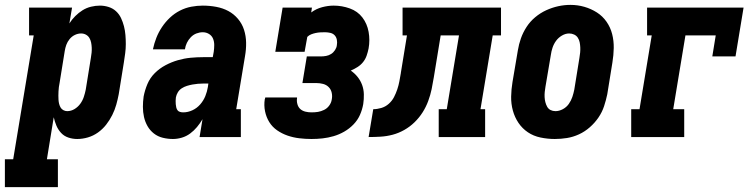

<svg xmlns="http://www.w3.org/2000/svg" viewBox="-65 -561 3085 786"><path d="M-45 205V91H-11L73 -416H54V-530H230L219 -465Q229 -481 243 -495Q257 -509 273 -519Q289 -529 307.5 -533.5Q326 -538 344 -538Q362 -538 379.5 -532.5Q397 -527 410 -515Q423 -503 430.5 -487Q438 -471 442.5 -453.5Q447 -436 448.5 -417.5Q450 -399 450 -380.5Q450 -362 447.5 -343Q445 -324 442 -305L421 -175Q417 -154 411 -132.5Q405 -111 394.5 -90Q384 -69 369.5 -50.5Q355 -32 336 -18.5Q317 -5 295 1.5Q273 8 251 8Q232 8 214.5 2Q197 -4 185 -17Q173 -30 166 -46.5Q159 -63 155 -81L127 91H172V205ZM210 -106Q226 -106 240 -114.5Q254 -123 263.5 -136Q273 -149 278 -164Q283 -179 286 -194L307 -324Q309 -335 310 -345.5Q311 -356 310.5 -366.5Q310 -377 308 -387Q306 -397 301 -405.5Q296 -414 287 -419Q278 -424 267 -424Q254 -424 241.5 -418Q229 -412 220 -401Q211 -390 206.5 -377.5Q202 -365 200 -352L179 -222Q177 -213 176 -204.5Q175 -196 174.5 -187Q174 -178 174 -169.5Q174 -161 174.5 -152.5Q175 -144 177 -136Q179 -128 183 -121Q187 -114 194.5 -110Q202 -106 210 -106Z M643 8Q622 8 601.5 3Q581 -2 565 -14.5Q549 -27 539 -44.5Q529 -62 524.5 -82Q520 -102 520 -123.5Q520 -145 523 -166Q528 -192 538.5 -217Q549 -242 568.5 -261.5Q588 -281 612.5 -294Q637 -307 663 -314.5Q689 -322 715 -324.5Q741 -327 767 -327H806L810 -349Q812 -363 812 -377Q812 -391 807 -403Q802 -415 790.5 -422Q779 -429 765 -429Q752 -429 739 -424Q726 -419 716 -408.5Q706 -398 700 -385.5Q694 -373 692 -359H561Q566 -383 575 -406Q584 -429 598 -450Q612 -471 630.5 -488.5Q649 -506 671.5 -517.5Q694 -529 718 -533.5Q742 -538 765 -538Q793 -538 820 -533Q847 -528 869.5 -516Q892 -504 909 -484Q926 -464 934 -439Q942 -414 942.5 -386.5Q943 -359 938 -331L902 -114H921V0H752L764 -73Q754 -56 741.5 -41Q729 -26 713.5 -14.5Q698 -3 679.5 2.5Q661 8 643 8ZM685 -101Q704 -101 722.5 -109.5Q741 -118 754.5 -133.5Q768 -149 775.5 -167.5Q783 -186 786 -205L788 -219H767Q756 -219 745 -218Q734 -217 723 -215Q712 -213 700.5 -209.5Q689 -206 679 -199.5Q669 -193 663 -183Q657 -173 655 -162Q654 -155 654 -148Q654 -141 654.5 -134.5Q655 -128 656.5 -121.5Q658 -115 661.5 -110Q665 -105 671.5 -103Q678 -101 685 -101Z M1210 8Q1185 8 1160 5Q1135 2 1112 -6Q1089 -14 1069.5 -27.5Q1050 -41 1037.5 -61Q1025 -81 1020 -105.5Q1015 -130 1019 -155Q1020 -156 1020 -158Q1020 -160 1021 -162H1151Q1151 -161 1151 -160.5Q1151 -160 1151 -159Q1149 -147 1152.5 -134.5Q1156 -122 1164.5 -114.5Q1173 -107 1185 -104Q1197 -101 1210 -101Q1225 -101 1237 -103Q1249 -105 1261.5 -111Q1274 -117 1282.5 -128.5Q1291 -140 1293 -153Q1296 -167 1293 -181Q1290 -195 1280.5 -204.5Q1271 -214 1257.5 -217.5Q1244 -221 1230 -221H1173L1191 -330H1248Q1259 -330 1270 -332Q1281 -334 1290.5 -340Q1300 -346 1306.5 -356Q1313 -366 1314 -376Q1316 -387 1314 -398Q1312 -409 1305 -416.5Q1298 -424 1287 -426.5Q1276 -429 1265 -429Q1256 -429 1246.5 -428.5Q1237 -428 1227.5 -426Q1218 -424 1209 -420.5Q1200 -417 1193 -410L1182 -349H1062L1092 -530H1212L1209 -510Q1229 -525 1253.5 -531.5Q1278 -538 1301 -538Q1335 -538 1367 -526.5Q1399 -515 1418.5 -489.5Q1438 -464 1444 -430.5Q1450 -397 1444 -363Q1441 -348 1436 -333.5Q1431 -319 1421.5 -307Q1412 -295 1398.5 -286.5Q1385 -278 1371 -272Q1387 -261 1399 -246Q1411 -231 1417.5 -213Q1424 -195 1424.5 -175Q1425 -155 1422 -135Q1418 -112 1408.5 -90.5Q1399 -69 1382 -51.5Q1365 -34 1344 -22Q1323 -10 1300.5 -3.5Q1278 3 1255.5 5.5Q1233 8 1210 8Z M1444 0 1463 -114Q1479 -114 1496 -119Q1513 -124 1526.5 -136Q1540 -148 1548 -163.5Q1556 -179 1561.5 -195.5Q1567 -212 1570 -228.5Q1573 -245 1576 -262V-263Q1576 -263 1576 -263Q1576 -263 1576 -263L1601 -416H1583V-530H1986V-416H1952L1902 -114H1921V0H1731V-114H1764L1814 -416H1739L1711 -245Q1707 -220 1702 -196Q1697 -172 1688 -147.5Q1679 -123 1665 -101Q1651 -79 1632 -60.5Q1613 -42 1590 -29Q1567 -16 1542.5 -9.5Q1518 -3 1493 -1.5Q1468 0 1444 0Z M2206 8Q2177 8 2148 2Q2119 -4 2096 -19.5Q2073 -35 2057.5 -58Q2042 -81 2034.5 -108.5Q2027 -136 2027.5 -165.5Q2028 -195 2033 -225L2055 -355Q2059 -380 2067.5 -404Q2076 -428 2090.5 -450.5Q2105 -473 2126 -490.5Q2147 -508 2171 -519Q2195 -530 2220 -535.5Q2245 -541 2270 -541Q2300 -541 2327.5 -533Q2355 -525 2378.5 -510Q2402 -495 2418 -472Q2434 -449 2441 -421.5Q2448 -394 2447.5 -364.5Q2447 -335 2442 -305L2421 -175Q2416 -151 2408 -126.5Q2400 -102 2385 -80Q2370 -58 2349.5 -40Q2329 -22 2305 -11Q2281 0 2256 4Q2231 8 2206 8ZM2209 -106Q2224 -106 2239 -114Q2254 -122 2263.5 -135.5Q2273 -149 2278 -164Q2283 -179 2286 -194L2307 -324Q2309 -335 2310 -346Q2311 -357 2310.5 -367.5Q2310 -378 2308 -388Q2306 -398 2300.5 -406.5Q2295 -415 2285.5 -419.5Q2276 -424 2265 -424Q2250 -424 2235.5 -415.5Q2221 -407 2211.5 -394Q2202 -381 2197 -366Q2192 -351 2190 -336L2168 -206Q2166 -195 2165 -184.5Q2164 -174 2164.5 -163.5Q2165 -153 2167.5 -143Q2170 -133 2175 -124Q2180 -115 2189 -110.5Q2198 -106 2209 -106Z M2519 0V-114H2553L2603 -416H2584V-530H2979L2946 -330H2851L2865 -416H2741L2691 -114H2736V0Z"/></svg>

Font: Iosevka Slab Heavy Oblique
Style: Regular
Weight: 900
Italic angle: -9°
Monospace: yes
Designer: Belleve Invis
Foundry: Belleve Invis
Version: Version 11.1.1; ttfautohint (v1.8.3)